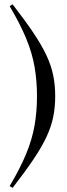

<svg xmlns="http://www.w3.org/2000/svg" viewBox="-20 -764 318 906"><path d="M154.5 -310Q154.5 -383 143.2 -448Q132 -513 103.8 -581.8Q75.5 -650.5 25.5 -735L39.5 -743.5Q99.5 -666 138.5 -607.8Q177.5 -549.5 199.8 -501.5Q222 -453.5 231.2 -408Q240.5 -362.5 240.5 -310Q240.5 -258 231.2 -212.5Q222 -167 199.8 -119Q177.5 -71 138.5 -13Q99.5 45 39.5 122.5L25.5 114Q75.5 30 103.8 -38.8Q132 -107.5 143.2 -172.5Q154.5 -237.5 154.5 -310Z"/></svg>

Font: Newsreader 72pt Medium
Style: Regular
Weight: 500
Designer: Hugues Gentile
Foundry: Production Type
Version: Version 1.003; ttfautohint (v1.8.3)